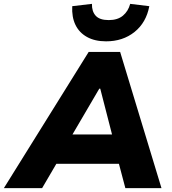

<svg xmlns="http://www.w3.org/2000/svg" viewBox="-66 -974 890 994"><path d="M-46 0 393 -705H556L770 0H583L533 -189L591 -126H183L262 -188L152 0ZM448 -515 287 -240 268 -278H556L524 -239L453 -515ZM483 -760Q425 -760 384.5 -782.5Q344 -805 324.5 -845.5Q305 -886 308 -942L410 -954Q409 -915 429.5 -892.5Q450 -870 497 -870Q543 -870 570.5 -893Q598 -916 608 -954L707 -942Q691 -857 630.5 -808.5Q570 -760 483 -760Z"/></svg>

Font: Nunito Sans 8pt Black
Style: Italic
Weight: 900
Italic angle: -9°
Version: Version 3.101;gftools[0.9.27]